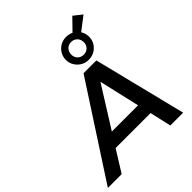

<svg xmlns="http://www.w3.org/2000/svg" viewBox="-338 -1206 1367 1367"><g transform="rotate(-45 345.5 -523.0)"><path d="M-58 0 397 -700H526L700 0H571L534 -162H182L81 0ZM510 -264 439 -572 246 -264ZM491 -741Q458 -741 432 -757Q406 -773 390.5 -798.5Q375 -824 375 -855Q375 -887 390.5 -913.5Q406 -940 432.5 -955.5Q459 -971 491 -971Q521 -971 545 -959L630 -1046L693 -996L591 -918Q592 -916 594 -914Q609 -887 609 -855Q609 -824 593.5 -798Q578 -772 551.5 -756.5Q525 -741 491 -741ZM492 -792Q520 -792 537.5 -810Q555 -828 555 -855Q555 -883 537 -901.5Q519 -920 491 -920Q465 -920 447 -902Q429 -884 429 -855Q429 -828 446.5 -810Q464 -792 492 -792Z"/></g></svg>

Font: Montserrat Thin SemiBold
Style: Italic
Weight: 600
Italic angle: -11.3°
Version: Version 9.000